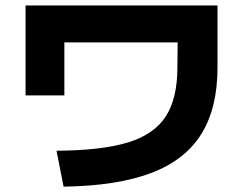

<svg xmlns="http://www.w3.org/2000/svg" viewBox="-20 -699 904 715"><path d="M640.6 -448.2 641.6 -541H219.7V-343.8H75.2V-678.7H790V-448.2Q790 -296.4 729.5 -199.5Q668.9 -102.5 542.7 -54.7Q416.5 -6.8 216.8 -3.9L190.4 -137.7Q359.9 -138.7 457 -168.7Q554.2 -198.7 597.4 -265.6Q640.6 -332.5 640.6 -448.2Z"/></svg>

Font: Pretendard GOV ExtraBold
Style: Regular
Weight: 800
Designer: Base glyphs from Inter by Rasmus Andersson; Hangeul glyphs from Noto Sans CJK(Source Han Sans) by Jang Soo-young and Kan
Foundry: Kil Hyung-jin
Version: Version 1.309